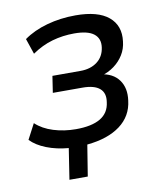

<svg xmlns="http://www.w3.org/2000/svg" viewBox="-74 -561 638 753"><g transform="rotate(-10 245.0 -184.5)"><path d="M142 131 161 8Q113 4 73.5 -11.5Q34 -27 11 -51L43 -112Q71 -86 113 -73Q155 -60 202 -60Q265 -60 299.5 -80.5Q334 -101 339 -143Q345 -179 323.5 -197.5Q302 -216 255 -216H137L147 -282H259Q299 -282 325.5 -302Q352 -322 357 -358Q362 -393 338 -412Q314 -431 260 -431Q214 -431 172 -419Q130 -407 91 -380L70 -442Q109 -470 163 -485Q217 -500 277 -500Q366 -500 408.5 -464.5Q451 -429 443 -367Q440 -338 425.5 -314.5Q411 -291 388 -274Q365 -257 336 -249L334 -255Q383 -249 406.5 -216.5Q430 -184 423 -135Q416 -74 367 -37.5Q318 -1 235 7L215 131Z"/></g></svg>

Font: Nunito Sans 10pt SemiCondensed Medium
Style: Italic
Weight: 500
Width: 4
Italic angle: -9°
Designer: Vernon Adams
Foundry: Vernon Adams
Version: Version 3.101;gftools[0.9.27]